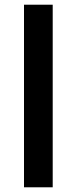

<svg xmlns="http://www.w3.org/2000/svg" viewBox="-20 -796 326 816"><path d="M82 -776H204V0H82Z"/></svg>

Font: Afrihost Sans Med
Style: Regular
Weight: 500
Designer: Afrihost SP Pty Ltd
Version: Version 1.000